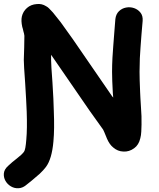

<svg xmlns="http://www.w3.org/2000/svg" viewBox="-50 -777 822 992"><path d="M89 176Q92 173 114 156Q135 139 155 121Q175 102 187 86Q218 45 226 -46Q232 -110 228 -204Q227 -258 221 -351Q214 -443 214 -467V-494L413 -205L483 -107L489 -94Q502 -62 503 -60Q516 -30 535 -15Q558 5 587 6Q617 8 643 -11Q667 -28 675 -63Q679 -77 680 -98Q682 -129 681 -177Q680 -194 678.5 -220.5Q677 -247 675.5 -270Q674 -293 674 -301Q671 -369 671 -406Q671 -441 672.5 -476Q674 -511 676 -532Q677 -553 681 -599L687 -669Q689 -695 676 -711.5Q663 -728 643 -735Q623 -742 601.5 -738Q580 -734 564.5 -719Q549 -704 546 -678Q544 -648 540.5 -608.5Q537 -569 535 -537Q533 -516 531 -478.5Q529 -441 529 -406Q529 -366 533 -295Q533 -290 535 -273L529 -280L326 -575L263 -663Q239 -694 223 -713Q212 -725 203 -734Q196 -741 188 -745Q166 -759 140 -756Q110 -754 89.5 -736Q69 -718 63 -692Q58 -670 65 -638L68 -628Q69 -622 71 -615Q73 -608 74 -604Q76 -594 76 -592Q76 -574 75 -532Q73 -490 73 -467Q73 -442 80 -348Q86 -253 88 -199Q91 -111 86 -57Q82 -3 74 7Q62 23 37.5 41.5Q13 60 -8 80Q-28 98 -30 118.5Q-32 139 -22 157Q-12 175 6.5 186Q25 197 47 195.5Q69 194 89 176Z"/></svg>

Font: Balsamiq Sans
Style: Bold
Weight: 700
Designer: Michael Angeles
Foundry: Balsamiq SRL
Version: Version 1.020; ttfautohint (v1.8.4.7-5d5b);gftools[0.9.26]